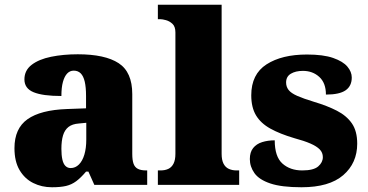

<svg xmlns="http://www.w3.org/2000/svg" viewBox="-20 -780 1551 810"><path d="M199 10Q156 10 120 -8Q84 -26 62.5 -62.5Q41 -99 41 -155Q41 -238 96 -277Q151 -316 262 -320L343 -323V-375Q343 -412 337.5 -435.5Q332 -459 320.5 -470.5Q309 -482 291 -482Q275 -482 263.5 -470Q252 -458 245.5 -434.5Q239 -411 239 -375Q160 -375 121.5 -391Q83 -407 83 -445Q83 -483 113.5 -506.5Q144 -530 195.5 -540.5Q247 -551 308 -551Q423 -551 480.5 -513.5Q538 -476 538 -383V-131Q538 -104 543.5 -89Q549 -74 562 -67.5Q575 -61 597 -61H601V0H378L353 -56H343Q321 -30 301.5 -15.5Q282 -1 258.5 4.5Q235 10 199 10ZM278 -71Q298 -71 313 -86Q328 -101 336 -128Q344 -155 344 -191V-262L313 -259Q285 -257 269 -244.5Q253 -232 246 -209Q239 -186 239 -152Q239 -126 243 -107.5Q247 -89 256 -80Q265 -71 278 -71Z M646 0V-61H657Q676 -61 690 -67.5Q704 -74 712 -89.5Q720 -105 720 -131V-643Q720 -668 707.5 -679.5Q695 -691 680 -695Q665 -699 657 -699H646V-760H915V-131Q915 -105 923 -89.5Q931 -74 945.5 -67.5Q960 -61 978 -61H989V0Z M1252 10Q1168 10 1120.5 -6Q1073 -22 1053.5 -49.5Q1034 -77 1034 -109Q1034 -138 1048 -155.5Q1062 -173 1086 -180.5Q1110 -188 1139 -188Q1139 -119 1171.5 -90Q1204 -61 1255 -61Q1303 -61 1322.5 -78Q1342 -95 1342 -117Q1342 -136 1329 -149.5Q1316 -163 1289.5 -174.5Q1263 -186 1222 -197Q1161 -215 1120.5 -237.5Q1080 -260 1060 -293.5Q1040 -327 1040 -378Q1040 -467 1104.5 -508.5Q1169 -550 1275 -550Q1344 -550 1385.5 -535.5Q1427 -521 1445.5 -499Q1464 -477 1464 -453Q1464 -417 1438 -399Q1412 -381 1355 -381Q1355 -430 1327 -455.5Q1299 -481 1258 -481Q1227 -481 1207 -469Q1187 -457 1187 -432Q1187 -414 1197.5 -400.5Q1208 -387 1234 -375.5Q1260 -364 1306 -350Q1360 -334 1401 -313Q1442 -292 1464.5 -259.5Q1487 -227 1487 -174Q1487 -92 1428 -41Q1369 10 1252 10Z"/></svg>

Font: Noto Serif Armenian Black
Style: Regular
Weight: 900
Version: Version 2.007